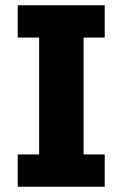

<svg xmlns="http://www.w3.org/2000/svg" viewBox="-20 -706 463 726"><path d="M47 0V-122H128V-564H47V-686H376V-564H296V-122H376V0Z"/></svg>

Font: Chivo Medium
Style: Bold
Weight: 700
Version: Version 2.002